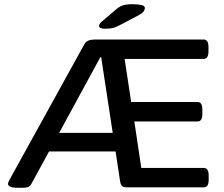

<svg xmlns="http://www.w3.org/2000/svg" viewBox="-20 -887 1060 909"><path d="M68 2Q40 2 29 -3Q18 -8 18 -16Q18 -20 19.5 -24Q21 -28 24 -34L378 -675Q383 -685 390.5 -690.5Q398 -696 409 -698Q420 -700 436 -700H944Q967 -700 967 -664V-644Q967 -608 944 -608H570L601 -404H916Q938 -404 938 -368V-348Q938 -312 916 -312H616L649 -92H945Q968 -92 968 -56V-36Q968 0 945 0H581Q564 0 557 -7.5Q550 -15 548 -33L459 -616H455L130 -19Q123 -5 113 -1.5Q103 2 87 2ZM173 -170V-258H576V-170ZM478 -751Q464 -751 456.5 -754.5Q449 -758 449 -764Q449 -768 451.5 -773Q454 -778 461 -784L529 -842Q544 -855 560 -861Q576 -867 608 -867Q634 -867 650 -863Q666 -859 666 -849Q666 -842 660 -833Q654 -824 629 -811L555 -772Q535 -761 519.5 -756Q504 -751 478 -751Z"/></svg>

Font: Asap Expanded Medium
Style: Regular
Weight: 500
Width: 7
Designer: Pablo Cosgaya
Foundry: Omnibus-Type
Version: Version 3.001